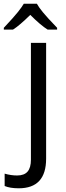

<svg xmlns="http://www.w3.org/2000/svg" viewBox="-79 -764 352 1024"><path d="M21 240.2Q-25.4 240.2 -54.2 228V162.1Q-20.5 171.9 12.2 171.9Q50.3 171.9 68.1 151.1Q85.9 130.4 85.9 87.9V-535.2H167V82Q167 240.2 21 240.2ZM-58.6 -615.7Q-4.9 -672.9 16.6 -700Q38.1 -727.1 47.9 -744.1H117.7Q127 -726.6 149.9 -698.5Q172.9 -670.4 225.6 -615.7V-606H175.3Q138.2 -628.9 82.5 -684.6Q24.9 -627.9 -9.8 -606H-58.6Z"/></svg>

Font: XL-Viking
Style: Regular
Weight: 400
Foundry: Ascender Corporation
Version: Version 1.10 March 23, 2015